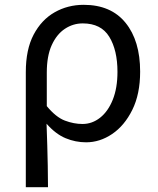

<svg xmlns="http://www.w3.org/2000/svg" viewBox="-20 -577 653 796"><path d="M87 199V-278Q87 -372 119.5 -433.5Q152 -495 206.5 -526Q261 -557 327 -557Q440 -557 500.5 -482.5Q561 -408 561 -280Q561 -187 528.5 -121.5Q496 -56 445 -21.5Q394 13 337 13Q293 13 252 -4Q211 -21 173 -64Q175 -15 176 26.5Q177 68 178 109.5Q179 151 179 199ZM322 -63Q362 -63 395 -89Q428 -115 447.5 -163.5Q467 -212 467 -279Q467 -369 433 -424.5Q399 -480 323 -480Q283 -480 249 -457.5Q215 -435 194.5 -390Q174 -345 174 -276V-137Q212 -91 249 -77Q286 -63 322 -63Z"/></svg>

Font: Source Han Sans SC
Style: Regular
Weight: 400
Designer: Ryoko NISHIZUKA 西塚涼子 (kana, bopomofo & ideographs); Paul D. Hunt (Latin, Greek & Cyrillic); Sandoll Communications 산돌커뮤니
Foundry: Adobe
Version: Version 2.002;hotconv 1.0.116;makeotfexe 2.5.65601; ttfautoh